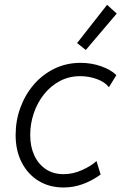

<svg xmlns="http://www.w3.org/2000/svg" viewBox="-20 -790 524 816"><path d="M250.5 6.8Q189.9 6.8 144 -21.2Q98.1 -49.3 72.3 -99.6Q46.4 -149.9 46.4 -215.8Q46.4 -277.3 66.7 -332.5Q86.9 -387.7 123.5 -430.4Q160.2 -473.1 210.9 -498Q261.7 -522.9 322.8 -522.9Q369.1 -522.9 410.6 -508.1Q452.1 -493.2 474.6 -470.7L442.9 -419.4Q426.8 -440.9 392.6 -453.6Q358.4 -466.3 320.8 -466.3Q273.4 -466.3 234.4 -445.6Q195.3 -424.8 167 -389.2Q138.7 -353.5 123.5 -308.6Q108.4 -263.7 108.4 -216.3Q108.4 -167.5 125.5 -130.1Q142.6 -92.8 174.3 -71.3Q206.1 -49.8 250 -49.8Q290 -49.8 328.6 -67.1Q367.2 -84.5 390.1 -105.5L407.7 -48.3Q372.1 -22.5 332.5 -7.8Q293 6.8 250.5 6.8ZM344.7 -577.6 307.6 -606.9 435.1 -769.5 476.1 -732.4Z"/></svg>

Font: Reddit Sans Light
Style: Italic
Weight: 300
Italic angle: -11.25°
Designer: Stephen Hutchings
Version: Version 1.013